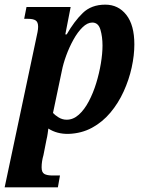

<svg xmlns="http://www.w3.org/2000/svg" viewBox="-44 -566 622 826"><path d="M111 -397Q115 -415 117.5 -428Q120 -441 120 -451Q120 -471 109.5 -478Q99 -485 77 -485H60L70 -536H260L237 -418H243Q275 -474 312 -510Q349 -546 409 -546Q465 -546 499.5 -502Q534 -458 534 -375Q534 -328 522.5 -275.5Q511 -223 488 -172.5Q465 -122 431 -81.5Q397 -41 352 -16.5Q307 8 251 10Q201 11 164 -13Q163 -5 161 9Q159 23 156 35L143 101Q139 115 137 128Q135 141 135 154Q135 176 147 182.5Q159 189 182 189H214L205 240H-24ZM243 -51Q271 -51 295 -72.5Q319 -94 338 -130Q357 -166 370 -208.5Q383 -251 390 -293.5Q397 -336 397 -370Q397 -408 388 -438.5Q379 -469 353 -469Q332 -469 311 -448.5Q290 -428 272 -395.5Q254 -363 241 -327.5Q228 -292 222 -261L184 -80Q192 -71 208 -61Q224 -51 243 -51Z"/></svg>

Font: Noto Serif Condensed
Style: Bold Italic
Weight: 700
Width: 3
Italic angle: -12°
Designer: Monotype Design Team
Foundry: Monotype Imaging Inc.
Version: Version 2.014